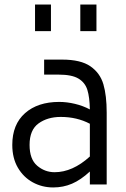

<svg xmlns="http://www.w3.org/2000/svg" viewBox="-20 -811 554 844"><path d="M34 0ZM449 -316V0H375V-57Q335 -20 296.5 -3.5Q258 13 214 13Q165 13 124 -9.5Q83 -32 58.5 -74Q34 -116 34 -174Q34 -264 90 -313.5Q146 -363 240 -363Q274 -363 309.5 -354.5Q345 -346 375 -330Q374 -384 364 -416Q354 -448 325 -465.5Q296 -483 238 -483H174V-549H253Q335 -549 377.5 -519.5Q420 -490 434.5 -440.5Q449 -391 449 -316ZM375 -123V-267Q318 -297 247 -297Q189 -297 149.5 -268.5Q110 -240 110 -174Q110 -111 143.5 -82.5Q177 -54 220 -54Q299 -54 375 -123ZM333 -791H404V-674H333ZM134 -791H204V-674H134Z"/></svg>

Font: Biryani Light
Style: Regular
Weight: 300
Designer: Dan Reynolds and Mathieu Réguer
Foundry: Dan Reynolds and Mathieu Réguer
Version: Version 1.004; ttfautohint (v1.1) -l 5 -r 5 -G 72 -x 0 -D la